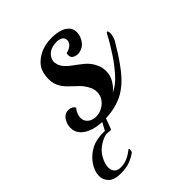

<svg xmlns="http://www.w3.org/2000/svg" viewBox="-228 -524 879 879"><g transform="rotate(-45 211.5 -85.0)"><path d="M42 247Q-1 247 -19.5 228.5Q-38 210 -38 185Q-38 153 -15 120Q7 90 40 73Q73 56 122 57H127L148 18Q150 15 160 15Q165 15 169 15.5Q173 16 172 18L152 71Q150 75 143 74Q141 73 134 72.5Q127 72 120 72Q97 77 73.5 93Q50 109 36 133Q19 163 19 187Q19 204 29 215.5Q39 227 62 227Q84 227 104 218Q124 209 141 195Q143 193 145 193Q148 193 148 199Q148 211 143 215Q124 229 100 238Q76 247 42 247ZM157 20Q123 20 93 11Q63 2 44 -17Q25 -36 25 -65Q25 -87 38.5 -108Q52 -129 77 -129Q88 -129 97 -124Q106 -119 109 -111Q108 -110 104 -104.5Q100 -99 99 -97Q90 -79 90 -64Q90 -43 105.5 -30Q121 -17 146 -17Q179 -18 203.5 -40.5Q228 -63 228 -94Q228 -112 220 -128Q207 -155 185.5 -174.5Q164 -194 144.5 -214Q125 -234 116 -262Q112 -275 112 -294Q112 -313 117 -331.5Q122 -350 132 -363Q146 -382 174 -398Q209 -417 256 -417Q287 -417 311 -409Q329 -403 342.5 -389.5Q356 -376 356 -354Q356 -329 340.5 -306.5Q325 -284 296 -279Q278 -277 264 -285.5Q250 -294 254 -318Q281 -324 293 -340Q299 -349 299 -358Q299 -375 285.5 -381.5Q272 -388 260 -388Q245 -388 231.5 -384.5Q218 -381 207 -373Q185 -354 185 -329Q185 -325 186.5 -320Q188 -315 189 -310Q194 -297 204 -286Q214 -275 224 -267Q249 -249 275.5 -228Q302 -207 315 -177Q325 -156 325 -134Q325 -104 310 -79.5Q295 -55 276 -41Q309 -55 340.5 -90.5Q372 -126 395 -161Q410 -184 422.5 -204.5Q435 -225 448 -250Q452 -257 455 -257Q461 -257 461 -240Q461 -233 458.5 -223Q456 -213 451 -203Q433 -173 417 -147.5Q401 -122 378 -92Q332 -31 280 -5.5Q228 20 157 20Z"/></g></svg>

Font: Playball
Style: Regular
Weight: 400
Designer: Robert E. Leuschke
Foundry: Robert E. Leuschke
Version: Version 1.010